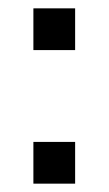

<svg xmlns="http://www.w3.org/2000/svg" viewBox="-20 -430 260 460"><path d="M160 -310V-410H60V-310ZM160 10V-90H60V10Z"/></svg>

Font: KetosagCBd
Style: Regular
Weight: 500
Designer: gluk
Foundry: gluk
Version: Version 00.0024